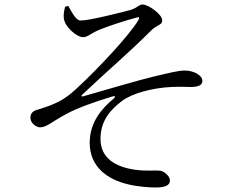

<svg xmlns="http://www.w3.org/2000/svg" viewBox="-20 -784 1040 852"><path d="M337 -693C373 -692 515 -728 560 -740C594 -751 595 -764 613 -764C638 -764 700 -721 700 -693C700 -672 675 -674 650 -648C543 -541 465 -478 344 -363C340 -359 342 -355 347 -356C446 -384 593 -428 661 -444C733 -461 772 -471 800 -471C838 -471 878 -451 878 -425C878 -409 865 -398 827 -398C805 -398 782 -400 740 -398C655 -394 564 -369 520 -335C473 -299 425 -250 426 -165C427 -85 488 -44 578 -31C631 -23 669 -30 693 -26C711 -22 734 -2 734 17C734 38 714 48 671 48C640 48 588 44 549 34C457 13 378 -44 378 -150C378 -245 436 -306 484 -346C494 -355 492 -360 479 -356C406 -334 322 -305 272 -277C209 -243 187 -219 158 -219C139 -219 115 -239 115 -261C115 -277 122 -289 140 -295C165 -303 198 -313 226 -326C268 -345 299 -370 343 -413C404 -470 553 -624 594 -695C602 -708 597 -709 586 -706C536 -693 466 -670 421 -652C379 -634 370 -619 347 -619C323 -619 266 -664 263 -705C261 -718 265 -740 269 -754L283 -758C300 -727 318 -693 337 -693Z"/></svg>

Font: Harano Aji Mincho KR
Style: Regular
Weight: 400
Foundry: Masamichi Hosoda
Version: HaranoAjiMinchoKR-Regular version 20230610;ttx 4.39.4